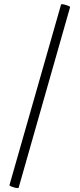

<svg xmlns="http://www.w3.org/2000/svg" viewBox="-20 -752 388 937"><path d="M71 164Q70 167 58.5 165Q47 163 36.5 158.5Q26 154 26 152L278 -730Q280 -733 291 -730.5Q302 -728 312.5 -724Q323 -720 322 -717Z"/></svg>

Font: Cormorant SemiBold
Style: Regular
Weight: 600
Designer: Christian Thalmann (Catharsis Fonts)
Foundry: Catharsis Fonts
Version: Version 4.000